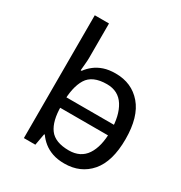

<svg xmlns="http://www.w3.org/2000/svg" viewBox="-179 -889 972 1029"><g transform="rotate(30 307.5 -375.0)"><path d="M536 -238V-303H160V-238ZM365 10Q465 10 525 -59.5Q585 -129 585 -267Q585 -405 524.5 -475.5Q464 -546 364 -546Q322 -546 291 -535.5Q260 -525 237 -507Q214 -489 198 -467H192Q193 -480 195.5 -505.5Q198 -531 198 -546V-760H110V0H181L194 -72H198Q214 -49 237 -30.5Q260 -12 291.5 -1Q323 10 365 10ZM351 -63Q266 -63 231.5 -109.5Q197 -156 197 -250V-266Q197 -366 230 -419.5Q263 -473 352 -473Q423 -473 458.5 -416.5Q494 -360 494 -265Q494 -169 458.5 -116Q423 -63 351 -63Z"/></g></svg>

Font: hextelugu15
Style: Book
Weight: 400
Designer: Jelle Bosma - Monotype Design Team
Foundry: Monotype Imaging Inc.
Version: Version 2.003